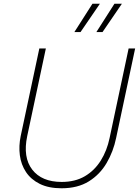

<svg xmlns="http://www.w3.org/2000/svg" viewBox="-20 -1000 745 1030"><path d="M412 -828H379L476 -980H516ZM530 -828H497L594 -980H634ZM310 10Q241 10 193.5 -13.5Q146 -37 119.5 -77Q93 -117 86.5 -167Q80 -217 91 -270L191 -740H226L126 -270Q102 -156 153 -90Q204 -24 311 -24Q383 -24 435 -54.5Q487 -85 520.5 -138.5Q554 -192 568 -260L670 -740H705L603 -260Q588 -187 552 -125.5Q516 -64 456.5 -27Q397 10 310 10Z"/></svg>

Font: Be Vietnam Pro Thin
Style: Italic
Weight: 100
Italic angle: -12°
Designer: Lam Bao, Tony Le, Vietanh Nguyen
Foundry: Yellow Type Foundry
Version: Version 1.002; ttfautohint (v1.8.3)